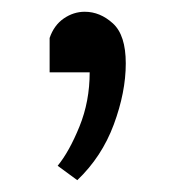

<svg xmlns="http://www.w3.org/2000/svg" viewBox="-20 -389 310 325"><path d="M110.8 -84 77.6 -108.4Q97.2 -132.3 114.5 -174.8Q131.8 -217.3 131.8 -266.6H64V-324.7Q71.3 -346.2 87.9 -357.7Q104.5 -369.1 123.5 -369.1Q149.4 -369.1 171.1 -349.4Q192.9 -329.6 192.9 -281.7Q192.9 -232.9 172.6 -178.2Q152.3 -123.5 110.8 -84Z"/></svg>

Font: Harmattan
Style: Regular
Weight: 400
Designer: George W. Nuss III and SIL International
Foundry: SIL International
Version: Version 4.000